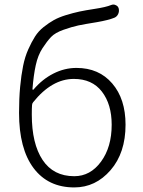

<svg xmlns="http://www.w3.org/2000/svg" viewBox="-20 -819 634 852"><path d="M309.6 -37.1Q380.9 -37.1 428.2 -101.6Q475.6 -166 475.6 -265.6Q475.6 -356.4 432.1 -412.6Q388.7 -468.8 307.6 -468.8Q210 -468.8 127 -365.2Q122.1 -359.4 122.1 -351.6Q121.1 -338.9 121.1 -310.5Q121.1 -181.6 168.9 -109.4Q216.8 -37.1 309.6 -37.1ZM473.6 -796.9Q478.5 -798.8 483.4 -798.8Q489.3 -798.8 494.1 -795.9Q503.9 -792 506.8 -781.2Q509.8 -768.6 504.4 -756.8Q499 -745.1 487.3 -740.2Q460.9 -729.5 410.2 -720.7Q355.5 -711.9 327.6 -706.1Q299.8 -700.2 262.2 -687Q224.6 -673.8 206.5 -654.8Q188.5 -635.7 168.5 -605Q148.4 -574.2 138.7 -529.8Q128.9 -485.4 124 -422.9Q124 -421.9 126 -420.9Q127.9 -419.9 128.9 -421.9Q168 -467.8 217.3 -492.7Q266.6 -517.6 319.3 -517.6Q418.9 -517.6 478 -448.7Q537.1 -379.9 537.1 -265.6Q537.1 -140.6 470.7 -64Q404.3 12.7 309.6 12.7Q193.4 12.7 128.9 -73.2Q64.5 -159.2 64.5 -318.4Q64.5 -380.9 69.3 -433.1Q74.2 -485.4 82.5 -526.4Q90.8 -567.4 105.5 -600.1Q120.1 -632.8 135.3 -656.7Q150.4 -680.7 173.8 -699.2Q197.3 -717.8 219.2 -730Q241.2 -742.2 272.9 -752Q304.7 -761.7 332 -767.6Q359.4 -773.4 398.4 -779.3Q450.2 -787.1 473.6 -796.9Z"/></svg>

Font: Gen Jyuu Gothic P Light
Style: Regular
Weight: 200
Designer: [Source Han Sans]
Ryoko NISHIZUKA  (kana & ideographs); Paul D. Hunt (Latin, Greek & Cyrillic); Wenlong ZHANG  (bopomofo
Version: Version 1.002.20150607